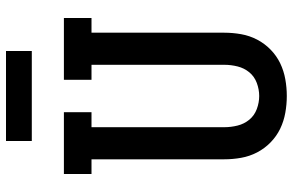

<svg xmlns="http://www.w3.org/2000/svg" viewBox="-188 -780 976 640"><g transform="rotate(-90 300.0 -460.0)"><path d="M300 8Q272 8 244 3Q216 -2 191 -14Q166 -26 145.5 -46Q125 -66 112 -91Q99 -116 94 -144Q89 -172 89 -200V-643H40V-735H246V-643H196V-200Q196 -178 201.5 -156Q207 -134 221 -117Q235 -100 256.5 -92Q278 -84 300 -84Q322 -84 343.5 -92Q365 -100 379 -117Q393 -134 398.5 -156Q404 -178 404 -200V-643H354V-735H560V-643H511V-200Q511 -172 506 -144Q501 -116 488 -91Q475 -66 454.5 -46Q434 -26 409 -14Q384 -2 356 3Q328 8 300 8ZM150 -842V-928H450V-842Z"/></g></svg>

Font: Iosevka Curly Slab SmBdEx
Style: Regular
Weight: 600
Width: 7
Monospace: yes
Designer: Belleve Invis
Foundry: Belleve Invis
Version: Version 11.1.0; ttfautohint (v1.8.3)